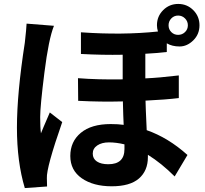

<svg xmlns="http://www.w3.org/2000/svg" viewBox="-20 -890 1040 975"><path d="M530 -56Q612 -56 612 -133V-157Q570 -167 533.5 -167Q497 -167 474 -151.5Q451 -136 451 -110Q451 -84 472 -70Q493 -56 530 -56ZM296 -270Q215 -38 218 15Q218 42 219 57L106 65Q66 -68 66 -242Q66 -416 106 -673Q114 -744 115 -770L254 -759Q227 -692 205.5 -521Q184 -350 184 -295.5Q184 -241 188 -213Q194 -229 202 -247Q210 -265 219 -286.5Q228 -308 233 -319ZM884.5 -811Q864 -811 850 -796.5Q836 -782 836 -761.5Q836 -741 850 -727Q864 -713 884.5 -713Q905 -713 919.5 -727Q934 -741 934 -761.5Q934 -782 919.5 -796.5Q905 -811 884.5 -811ZM777 -762Q777 -807 808.5 -838.5Q840 -870 885 -870Q930 -870 961.5 -838.5Q993 -807 993 -761.5Q993 -716 961.5 -685Q930 -654 892 -654Q854 -654 827 -670V-626Q776 -620 718 -617V-492Q788 -495 888 -507V-392Q823 -384 719 -379Q719 -358 725 -229Q834 -191 932 -103L867 6Q800 -61 731 -104V-92Q731 -23 685.5 16.5Q640 56 547 56Q454 56 395.5 15.5Q337 -25 337 -98Q337 -171 390.5 -215.5Q444 -260 542 -260Q580 -260 608 -256Q606 -293 604 -375Q493 -372 377 -378L376 -493Q477 -485 603 -487V-612Q501 -610 391 -616V-726Q602 -711 782 -730Q777 -747 777 -762Z"/></svg>

Font: Swei Fan Sans CJK TC
Style: Bold
Weight: 700
Version: Version 2.130